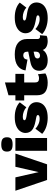

<svg xmlns="http://www.w3.org/2000/svg" viewBox="1103 -1872 773 3031"><g transform="rotate(-90 1489.5 -356.5)"><path d="M372 -500H581L411 0H164L-6 -500H205L288 -133Z M725 -544Q665 -544 638.5 -564.5Q612 -585 612 -633Q612 -681 638.5 -702Q665 -723 725 -723Q786 -723 812 -702Q838 -681 838 -633Q838 -585 812 -564.5Q786 -544 725 -544ZM826 -500V0H624V-500Z M1145 10Q1071 10 1005 -12Q939 -34 892 -77L973 -184Q1000 -157 1042.5 -137Q1085 -117 1132 -117Q1156 -117 1172.5 -123.5Q1189 -130 1189 -144Q1189 -154 1180.5 -160.5Q1172 -167 1145 -172L1093 -182Q990 -202 948 -240.5Q906 -279 906 -342Q906 -383 931.5 -421.5Q957 -460 1012.5 -485Q1068 -510 1156 -510Q1233 -510 1293 -489Q1353 -468 1390 -431L1311 -327Q1284 -353 1243 -368Q1202 -383 1165 -383Q1107 -383 1107 -357Q1107 -347 1118.5 -339.5Q1130 -332 1161 -326L1241 -312Q1320 -298 1356 -260Q1392 -222 1392 -167Q1392 -118 1366 -78Q1340 -38 1285 -14Q1230 10 1145 10Z M1839 -500V-361H1703V-192Q1703 -157 1718.5 -142Q1734 -127 1765 -127Q1787 -127 1803 -131.5Q1819 -136 1833 -144L1846 -26Q1821 -9 1780.5 0.5Q1740 10 1701 10Q1605 10 1553 -28.5Q1501 -67 1501 -160V-361H1419V-500H1501V-609L1703 -665V-500Z M2189 -314Q2189 -343 2174 -359.5Q2159 -376 2132 -376Q2106 -376 2087.5 -362Q2069 -348 2064 -309L1893 -340Q1903 -418 1966 -464Q2029 -510 2146 -510Q2266 -510 2327.5 -459Q2389 -408 2389 -319V-151Q2389 -111 2427 -111Q2441 -111 2449 -115L2439 -7Q2405 10 2358 10Q2305 10 2267 -9.5Q2229 -29 2216 -69Q2196 -32 2152 -11Q2108 10 2054 10Q1976 10 1932 -25.5Q1888 -61 1888 -125Q1888 -236 2024 -263L2189 -297ZM2082 -151Q2082 -132 2094.5 -121.5Q2107 -111 2128 -111Q2152 -111 2170.5 -127Q2189 -143 2189 -175V-212L2130 -199Q2082 -188 2082 -151Z M2719 10Q2645 10 2579 -12Q2513 -34 2466 -77L2547 -184Q2574 -157 2616.5 -137Q2659 -117 2706 -117Q2730 -117 2746.5 -123.5Q2763 -130 2763 -144Q2763 -154 2754.5 -160.5Q2746 -167 2719 -172L2667 -182Q2564 -202 2522 -240.5Q2480 -279 2480 -342Q2480 -383 2505.5 -421.5Q2531 -460 2586.5 -485Q2642 -510 2730 -510Q2807 -510 2867 -489Q2927 -468 2964 -431L2885 -327Q2858 -353 2817 -368Q2776 -383 2739 -383Q2681 -383 2681 -357Q2681 -347 2692.5 -339.5Q2704 -332 2735 -326L2815 -312Q2894 -298 2930 -260Q2966 -222 2966 -167Q2966 -118 2940 -78Q2914 -38 2859 -14Q2804 10 2719 10Z"/></g></svg>

Font: Work Sans ExtraBold
Style: Regular
Weight: 800
Designer: Wei Huang
Foundry: Wei Huang
Version: Version 2.012; ttfautohint (v1.8.3)